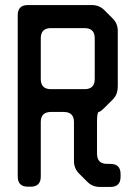

<svg xmlns="http://www.w3.org/2000/svg" viewBox="-20 -729 525 758"><path d="M90 8H101Q141 8 141 -32V-247Q141 -287 181 -287H232Q272 -287 272 -247V-93Q272 -64 292 -44L325 -11Q345 9 374 9H416Q456 9 456 -31V-42Q456 -82 416 -82H403Q363 -82 363 -122V-247Q363 -287 370 -287Q376 -287 396 -307L425 -336Q436 -347 440.5 -360Q445 -373 445 -388V-607Q445 -636 425 -656L392 -689Q372 -709 343 -709H90Q50 -709 50 -669V-32Q50 8 90 8ZM141 -417V-578Q141 -618 181 -618H314Q354 -618 354 -578V-417Q354 -377 314 -377H181Q141 -377 141 -417Z"/></svg>

Font: WDXL Lubrifont TC
Style: Regular
Weight: 400
Designer: [WDXL Lubrifont] Copyright 2020-2022 (c) NightFurySL2001, Skr-ZERO; [ZCOOL QingKe HuangYou] Copyright 2018-2022 (c) The 
Version: Version 2.001;hotconv 1.1.1;makeotfexe 2.6.0